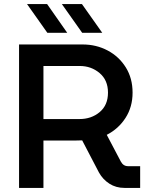

<svg xmlns="http://www.w3.org/2000/svg" viewBox="-20 -917 720 937"><path d="M73 0V-700H383Q450 -700 505.5 -670.5Q561 -641 594 -588Q627 -535 627 -465Q627 -395 592.5 -341.5Q558 -288 501 -259L570 -128Q582 -106 605 -106H664V0H587Q546 0 514 -20.5Q482 -41 463 -75L381 -232Q359 -231 340 -231H192V0ZM192 -336H368Q426 -336 466.5 -370Q507 -404 507 -465Q507 -526 466 -560.5Q425 -595 369 -595H192ZM381 -757 282 -897H380L479 -757ZM211 -757 112 -897H210L308 -757Z"/></svg>

Font: MuseoModerno Medium
Style: Regular
Weight: 500
Designer: Pablo Cosgaya, Héctor Gatti, Marcela Romero, and the Authors of The MuseoModerno Project.
Foundry: Omnibus-Type Team
Version: Version 1.001